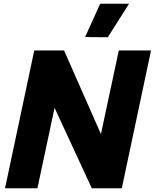

<svg xmlns="http://www.w3.org/2000/svg" viewBox="-20 -1011 831 1031"><path d="M559 -811 437 -812 518 -991H673ZM7 0 164 -740H324L522 -291L618 -740H791L634 0H473L273 -432L181 0Z"/></svg>

Font: Be Vietnam Pro ExtraBold
Style: Italic
Weight: 800
Italic angle: -12°
Designer: Lam Bao, Tony Le, Vietanh Nguyen
Foundry: Yellow Type Foundry
Version: Version 1.002; ttfautohint (v1.8.3)